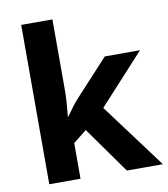

<svg xmlns="http://www.w3.org/2000/svg" viewBox="-84 -831 789 902"><g transform="rotate(-10 310.0 -380.0)"><path d="M78 -760H227V-420Q227 -389 224.5 -358.5Q222 -328 219 -297H221Q225 -303 227 -305Q241 -325 255 -343.5Q269 -362 286 -380L439 -546H607L390 -309L620 0H448L291 -221L227 -170V0H78Z"/></g></svg>

Font: BC Sans
Style: Bold
Weight: 700
Designer: Monotype Design Team
Province of B.C.
Foundry: Monotype Imaging Inc.
Version: Version 2.000;GOOG;noto-source:20170915:90ef993387c0